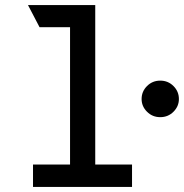

<svg xmlns="http://www.w3.org/2000/svg" viewBox="-20 -742 730 762"><path d="M504 -89V0H111V-89H258V-634H137L91 -722H358V-89ZM542 -349Q542 -379 563.5 -400.5Q585 -422 616 -422Q647 -422 668.5 -400.5Q690 -379 690 -349Q690 -320 668.5 -298.5Q647 -277 616 -277Q585 -277 563.5 -298.5Q542 -320 542 -349Z"/></svg>

Font: Overpass Mono Light
Style: Bold
Weight: 600
Monospace: yes
Designer: Delve Withrington, Dave Bailey
Foundry: Delve Fonts
Version: Version 1.000;DELV;Overpass